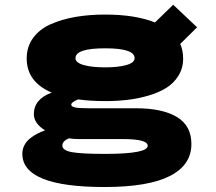

<svg xmlns="http://www.w3.org/2000/svg" viewBox="-20 -572 890 791"><path d="M413 -155.5Q351.5 -155.5 302 -162.5Q273.5 -151 273.5 -141Q273.5 -132.5 289.8 -129.2Q306 -126 344 -126H540.5Q648.5 -126 708.5 -90.2Q768.5 -54.5 768.5 21.5Q768.5 108 679.5 153.2Q590.5 198.5 410.5 198.5Q72 198.5 72 61.5Q72 42.5 80.5 26.2Q89 10 103.8 -1.8Q118.5 -13.5 133.5 -21.2Q148.5 -29 165.5 -35Q119.5 -63.5 119.5 -102Q119.5 -163.5 193 -190.5Q90 -234.5 90 -331Q90 -380 116.8 -416.2Q143.5 -452.5 190 -472.8Q236.5 -493 292 -502.5Q347.5 -512 413 -512Q537 -512 618.5 -479.5L693.5 -552.5L792 -459.5L722.5 -391Q734.5 -364 734.5 -331Q734.5 -291.5 715.2 -260.2Q696 -229 665 -209.8Q634 -190.5 591 -178Q548 -165.5 504.5 -160.5Q461 -155.5 413 -155.5ZM413 -294.5Q466.5 -294.5 500.5 -304Q534.5 -313.5 534.5 -332.5Q534.5 -373 413 -373Q291 -373 291 -332.5Q291 -313.5 325 -304Q359 -294.5 413 -294.5ZM237 28Q237 47.5 276 54.8Q315 62 412 62Q588.5 62 588.5 28.5Q588.5 1 487.5 1H306.5Q285 1 263.5 -2Q237 9 237 28Z"/></svg>

Font: League Mono Wide ExtraBold
Style: Regular
Weight: 800
Width: 8
Designer: Tyler Finck
Foundry: The League of Moveable Type / Tyler Finck
Version: Version 2.210